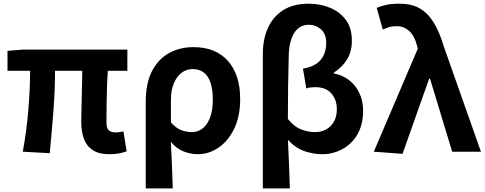

<svg xmlns="http://www.w3.org/2000/svg" viewBox="-20 -832 2662 1053"><path d="M580.2 13.8Q523.4 13.8 489.4 -8.2Q455.4 -30.2 440.5 -69.9Q425.7 -109.6 425.7 -163.7Q425.7 -179 426.3 -209.8Q426.9 -240.7 427.9 -280.8Q428.9 -321 429.9 -363.4Q430.9 -405.9 431.1 -443.6H281.8Q281.8 -338.4 272.8 -221.1Q263.7 -103.9 252.7 8.2L105 0Q125.9 -114.4 135.5 -229.8Q145.1 -345.3 145.1 -443.6H21.2V-553.2L104.1 -559.8H678.5V-443.6H571.4Q568.4 -403.9 566.9 -359.3Q565.4 -314.7 564.8 -273.5Q564.2 -232.3 564.1 -201.5Q564 -170.6 564 -157.7Q564 -128.1 576.9 -117Q589.8 -105.8 615 -105.8Q628.3 -105.8 656.9 -111L674.8 -2.2Q659.7 4.1 635.1 8.9Q610.5 13.8 580.2 13.8Z M779.3 201.1V-272.9Q779.3 -376.6 814 -442.9Q848.8 -509.3 908.1 -541.4Q967.3 -573.5 1041.5 -573.5Q1162.5 -573.5 1229.9 -498.1Q1297.2 -422.6 1297.2 -288.9Q1297.2 -192.9 1263.8 -125Q1230.5 -57.1 1177.5 -21.7Q1124.5 13.8 1065.6 13.8Q1027.5 13.8 988.2 -1Q948.9 -15.9 917 -53.9Q919.6 -8.7 921.2 33.2Q922.9 75 924.5 116.3Q926 157.5 927.6 201.1ZM1033.3 -107.4Q1064.3 -107.4 1090.3 -126.9Q1116.2 -146.4 1131.7 -186.2Q1147.1 -226.1 1147.1 -286.6Q1147.1 -340.3 1134.9 -377.5Q1122.8 -414.6 1098.2 -433.9Q1073.6 -453.2 1035.6 -453.2Q1002.9 -453.2 975.9 -432.9Q948.9 -412.5 933.2 -374.9Q917.4 -337.2 917.4 -282.8V-160.6Q947.3 -127.5 975.8 -117.5Q1004.3 -107.4 1033.3 -107.4Z M1421.4 201.1V-536.3Q1421.4 -615.1 1448.7 -677.2Q1476.1 -739.3 1532 -775.5Q1587.8 -811.7 1674.7 -811.7Q1734.5 -811.7 1788.4 -790Q1842.3 -768.3 1876.1 -723.7Q1909.8 -679 1909.8 -608.6Q1909.8 -551.1 1884.3 -507.7Q1858.8 -464.3 1811.3 -434V-429Q1857.7 -420.7 1893.9 -393Q1930 -365.2 1950.8 -322Q1971.5 -278.7 1971.5 -224.2Q1971.5 -164.2 1952.4 -119.5Q1933.2 -74.7 1901 -45.2Q1868.7 -15.7 1828.9 -0.9Q1789.2 13.8 1748.2 13.8Q1700.4 13.8 1651.5 -2.4Q1602.5 -18.6 1559.1 -64.9Q1562.7 3.6 1565 69.2Q1567.4 134.8 1569.7 201.1ZM1707.4 -107.4Q1740.2 -107.4 1767.1 -121.4Q1794.1 -135.4 1810.7 -163.9Q1827.4 -192.3 1827.4 -233.7Q1827.4 -284.1 1797.7 -319Q1767.9 -354 1708.8 -354Q1695.4 -354 1683.3 -352.5Q1671.2 -351 1659.9 -347L1641.5 -455.7Q1689.2 -463.6 1717.1 -483.9Q1744.9 -504.1 1757 -533.2Q1769.1 -562.4 1769.1 -595.1Q1769.1 -646.2 1740.4 -671.2Q1711.7 -696.2 1675.1 -696.2Q1621.6 -696.2 1593.3 -650.6Q1565 -605.1 1563.5 -525.4Q1561.1 -439 1560 -353.5Q1558.8 -267.9 1558.8 -179.7Q1593.4 -136.4 1632.6 -121.9Q1671.7 -107.4 1707.4 -107.4Z M2187.8 11.7 2030.1 0 2271.2 -564.7 2266.9 -582.6Q2253.6 -634.6 2224.6 -661.5Q2195.5 -688.4 2156.9 -688.4Q2131.7 -688.4 2114.6 -683.3Q2097.6 -678.2 2079.5 -669.6L2046 -789.2Q2071.7 -799.3 2099.4 -805.5Q2127.1 -811.7 2174 -811.7Q2236.3 -811.7 2281 -786.5Q2325.6 -761.4 2358.2 -709Q2390.8 -656.6 2414.8 -574.8L2617.6 0H2459.9L2338.4 -400.6H2333.6Z"/></svg>

Font: Noto Sans KR Thin
Style: Regular
Weight: 100
Designer: Ryoko NISHIZUKA 西塚涼子 (kana, bopomofo & ideographs); Paul D. Hunt (Latin, Greek & Cyrillic); Sandoll Communications 산돌커뮤니
Foundry: Adobe
Version: Version 2.004-H2;hotconv 1.0.118;makeotfexe 2.5.65603